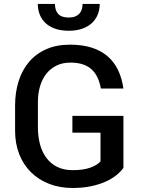

<svg xmlns="http://www.w3.org/2000/svg" viewBox="-20 -949 718 980"><path d="M331 -792Q292.5 -792 263 -802Q233.5 -812 213.5 -830.2Q193.5 -848.5 183.2 -873.8Q173 -899 173 -929H260.5Q260.5 -896 277.2 -877.8Q294 -859.5 331 -859.5Q350 -859.5 363.2 -864.8Q376.5 -870 385 -879.2Q393.5 -888.5 397.5 -901.2Q401.5 -914 401.5 -929H489Q489 -899 478.5 -873.8Q468 -848.5 447.8 -830.2Q427.5 -812 398.2 -802Q369 -792 331 -792ZM350.5 10.5Q285 10.5 231 -10.5Q177 -31.5 138.2 -69.8Q99.5 -108 78.2 -162Q57 -216 57 -282V-410Q57 -477.5 75 -534.5Q93 -591.5 128.2 -633Q163.5 -674.5 216 -697.8Q268.5 -721 337 -721Q400.5 -721 448.2 -705.8Q496 -690.5 529.5 -661.5Q563 -632.5 582.8 -591Q602.5 -549.5 610 -497H495Q489 -528.5 477.8 -553Q466.5 -577.5 448 -594.5Q429.5 -611.5 402.8 -620.5Q376 -629.5 339 -629.5Q299.5 -629.5 268.8 -614.5Q238 -599.5 216.8 -572.8Q195.5 -546 184.5 -509.2Q173.5 -472.5 173.5 -429.5V-300.5Q173.5 -252.5 184.2 -212.2Q195 -172 217 -142.8Q239 -113.5 272.2 -97Q305.5 -80.5 350.5 -80.5Q404 -80.5 439.5 -92.8Q475 -105 493 -125.5V-272H349.5V-357.5H610V-92Q595 -71.5 571.5 -53Q548 -34.5 515.8 -20.5Q483.5 -6.5 442.2 2Q401 10.5 350.5 10.5Z"/></svg>

Font: Roberto Sans Medium
Style: Regular
Weight: 500
Designer: Google (font) & Cristiano Sobral (main changes)
Version: Version 1.000;October 12, 2021;FontCreator 14.0.0.2814 64-bi